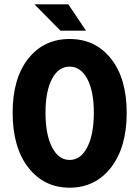

<svg xmlns="http://www.w3.org/2000/svg" viewBox="-20 -850 640 882"><path d="M257.8 -709 138.2 -830.1H293.9L375 -709ZM38.1 -332Q38.1 -490.7 109.9 -580.8Q181.6 -670.9 299.8 -670.9Q418 -670.9 490 -580.3Q562 -489.7 562 -332Q562 -172.9 489.7 -80.3Q417.5 12.2 299.8 12.2Q182.1 12.2 110.1 -80.3Q38.1 -172.9 38.1 -332ZM411.1 -332Q411.1 -430.7 381.1 -487.3Q351.1 -543.9 299.8 -543.9Q248.5 -543.9 218.8 -487.3Q189 -430.7 189 -332Q189 -232.4 219 -173.8Q249 -115.2 299.8 -115.2Q350.6 -115.2 380.9 -173.8Q411.1 -232.4 411.1 -332Z"/></svg>

Font: Office Code Pro D Bold
Style: Regular
Weight: 700
Designer: Nathan Rutzky & Paul D. Hunt
Foundry: Adobe Systems Incorporated
Version: Version 1.004;PS 001.004;hotconv 1.0.70;makeotf.lib2.5.58329